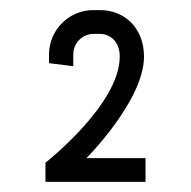

<svg xmlns="http://www.w3.org/2000/svg" viewBox="-20 -724 378 380"><path d="M177 -657C198 -657 217 -642 217 -612C217 -517 70 -402 70 -402V-364H268V-411H151C151 -411 265 -525 265 -612C265 -668 227 -704 178 -704H164C117 -704 77 -665 77 -616V-599L125 -593V-616C125 -639 143 -657 166 -657Z"/></svg>

Font: Abel
Style: Regular
Weight: 400
Designer: Matthew Desmond
Foundry: Matthew Desmond
Version: Version 1.002